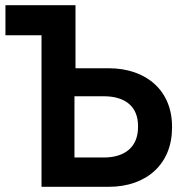

<svg xmlns="http://www.w3.org/2000/svg" viewBox="-20 -720 719 740"><path d="M140 0H399C547 0 643 -90 643 -227V-233C643 -369 546 -457 398 -457H271V-700H1V-584H140ZM267 -113V-349H380C464 -349 512 -308 512 -235V-230C512 -155 463 -113 380 -113Z"/></svg>

Font: Fixel Display SemiBold
Style: Regular
Weight: 600
Designer: AlfaBravo + MacPaw
Foundry: Kyrylo Tkachov, Marchela Mozhyna, Serhii Makarenko, Maria Weinstein, Zakhar Kryvoshyya
Version: Version 1.211